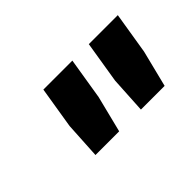

<svg xmlns="http://www.w3.org/2000/svg" viewBox="-46 -926 693 693"><g transform="rotate(-45 300.0 -580.0)"><path d="M269 -430H148L156 -570L182 -730H330L304 -570ZM501 -430H380L388 -570L414 -730H562L536 -570Z"/></g></svg>

Font: JetBrains Mono Extra Bold
Style: Italic
Weight: 800
Italic angle: -9°
Monospace: yes
Designer: Philipp Nurullin, Konstantin Bulenkov
Foundry: JetBrains
Version: 2.002